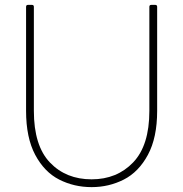

<svg xmlns="http://www.w3.org/2000/svg" viewBox="-20 -754 752 788"><path d="M87 -299V-726Q87 -734 95 -734H111Q119 -734 119 -726V-299Q119 -156 185 -87Q251 -18 356 -18Q460 -18 526.5 -87.5Q593 -157 593 -299V-726Q593 -734 601 -734H617Q625 -734 625 -726V-299Q625 -189 587 -118.5Q549 -48 488 -17Q427 14 356 14Q284 14 223 -17Q162 -48 124.5 -118.5Q87 -189 87 -299Z"/></svg>

Font: LINE Seed Sans TH App Thin
Style: Regular
Weight: 250
Designer: Dalton Maag Ltd | Thai characters by Cadson Demak Co.,Ltd.
Foundry: Dalton Maag Ltd
Version: Version 1.003